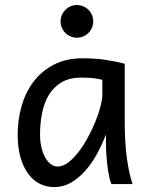

<svg xmlns="http://www.w3.org/2000/svg" viewBox="-20 -743 602 775"><path d="M393.1 -420.9Q387.2 -422.4 379.9 -423.8Q372.6 -425.3 362.5 -426.8Q352.5 -428.2 339.1 -429Q325.7 -429.7 307.6 -429.7Q259.8 -429.7 227.8 -410.4Q195.8 -391.1 176.8 -359.1Q157.7 -327.1 149.7 -285.6Q141.6 -244.1 141.6 -200.2Q141.6 -171.9 147.2 -148.2Q152.8 -124.5 162.6 -107.2Q172.4 -89.8 185.1 -80.3Q197.8 -70.8 212.4 -70.8Q233.9 -70.8 255.6 -87.4Q277.3 -104 297.4 -130.1Q317.4 -156.2 335 -188.7Q352.5 -221.2 365.5 -253.2Q378.4 -285.2 385.7 -313.5Q393.1 -341.8 393.1 -358.9ZM429.7 0Q424.3 -11.7 420.2 -32.2Q416 -52.7 413.3 -75.9Q410.6 -99.1 409.2 -122.1Q407.7 -145 407.7 -161.1V-200.2Q393.1 -162.1 372.8 -124.3Q352.5 -86.4 326.4 -56.2Q300.3 -25.9 268.1 -6.8Q235.8 12.2 197.8 12.2Q167 12.2 140.1 -1.5Q113.3 -15.1 93.5 -42Q73.7 -68.8 62.5 -108.6Q51.3 -148.4 51.3 -200.2Q51.3 -258.3 66.9 -313.7Q82.5 -369.1 114.7 -412.4Q147 -455.6 196.8 -481.7Q246.6 -507.8 314.9 -507.8Q362.3 -507.8 404.3 -501.7Q446.3 -495.6 483.4 -485.8V-258.8Q483.4 -166.5 492.2 -103.8Q501 -41 515.1 0ZM224.6 -656.7Q224.6 -670.4 229.7 -682.4Q234.9 -694.3 243.9 -703.4Q252.9 -712.4 264.9 -717.5Q276.9 -722.7 290.5 -722.7Q304.2 -722.7 316.2 -717.5Q328.1 -712.4 337.2 -703.4Q346.2 -694.3 351.3 -682.4Q356.4 -670.4 356.4 -656.7Q356.4 -643.1 351.3 -631.1Q346.2 -619.1 337.2 -610.1Q328.1 -601.1 316.2 -595.9Q304.2 -590.8 290.5 -590.8Q276.9 -590.8 264.9 -595.9Q252.9 -601.1 243.9 -610.1Q234.9 -619.1 229.7 -631.1Q224.6 -643.1 224.6 -656.7Z"/></svg>

Font: Andika New Basic
Style: Regular
Weight: 400
Designer: Victor Gaultney, Annie Olsen, Julie Remington, Don Collingsworth, Eric Hays
Foundry: SIL International
Version: Version 5.500